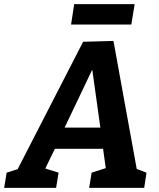

<svg xmlns="http://www.w3.org/2000/svg" viewBox="-56 -904 763 924"><path d="M226 -73 214 0H-36L-24 -73L29 -90L344 -703L490 -707L602 -91L649 -73L638 0H373L385 -73L453 -95L440 -188H208L162 -93ZM255 -290H427L388 -569ZM592 -884 576 -786H286L301 -884Z"/></svg>

Font: Bitter
Style: Bold Italic
Weight: 700
Italic angle: -9°
Designer: Sol Matas, and Bitter project Authors
Foundry: Sol Matas
Version: Version 2.001